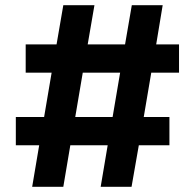

<svg xmlns="http://www.w3.org/2000/svg" viewBox="-20 -720 751 740"><path d="M104 0 131 -160H41V-269H150L179 -440H79V-549H198L224 -700H344L318 -549H462L488 -700H607L582 -549H670V-440H563L534 -269H633V-160H515L487 0H368L395 -160H251L224 0ZM270 -269H414L443 -440H299Z"/></svg>

Font: Lexend SemiBold
Style: Regular
Weight: 600
Designer: Bonnie Shaver-Troup, Thomas Jockin
Foundry: Lexend
Version: Version 1.005; ttfautohint (v1.8.3)